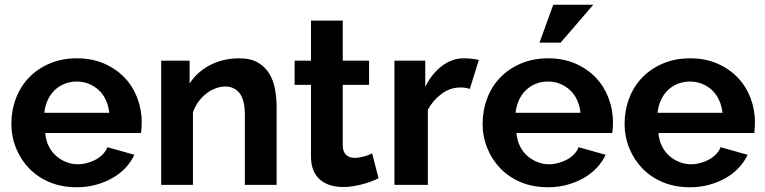

<svg xmlns="http://www.w3.org/2000/svg" viewBox="-20 -780 3226 810"><path d="M305 10Q240 10 189 -11.5Q138 -33 102.5 -70Q67 -107 47.5 -155.5Q28 -204 28 -258Q28 -314 47 -364.5Q66 -415 102 -452.5Q138 -490 189.5 -512Q241 -534 305 -534Q369 -534 420 -511.5Q471 -489 506 -452Q541 -415 559.5 -366Q578 -317 578 -264Q578 -251 577 -239Q576 -227 575 -219H171Q173 -189 185 -164.5Q197 -140 216 -123Q235 -106 259 -96.5Q283 -87 308 -87Q328 -87 348 -92.5Q368 -98 384.5 -107Q401 -116 414 -129.5Q427 -143 433 -159L547 -127Q533 -97 509.5 -72Q486 -47 454.5 -29Q423 -11 385 -0.5Q347 10 305 10ZM441 -304Q438 -333 426.5 -358Q415 -383 396.5 -400Q378 -417 354.5 -426.5Q331 -436 304 -436Q276 -436 252.5 -426.5Q229 -417 211 -400Q193 -383 181.5 -358Q170 -333 167 -304Z M1147 0H1013V-294Q1013 -358 991 -386.5Q969 -415 930 -415Q910 -415 889 -407Q868 -399 849.5 -384.5Q831 -370 816.5 -350Q802 -330 794 -306V0H660V-524H780V-427Q795 -452 817 -471.5Q839 -491 865.5 -505Q892 -519 923.5 -526.5Q955 -534 989 -534Q1038 -534 1069 -515.5Q1100 -497 1117 -468Q1134 -439 1140.5 -402Q1147 -365 1147 -328Z M1577 -28Q1563 -21 1546 -14.5Q1529 -8 1510 -3Q1491 2 1470 5.5Q1449 9 1428 9Q1400 9 1375.5 2Q1351 -5 1332 -20.5Q1313 -36 1302.5 -60.5Q1292 -85 1292 -120V-422H1223V-524H1292V-693H1426V-524H1537V-422H1426V-165Q1427 -137 1441.5 -125.5Q1456 -114 1476 -114Q1486 -114 1497 -116Q1508 -118 1517.5 -120.5Q1527 -123 1535 -126.5Q1543 -130 1550 -133Z M1962 -405Q1943 -411 1923 -411Q1878 -411 1841.5 -383Q1805 -355 1785 -317V0H1644V-524H1774V-414Q1803 -471 1845.5 -502.5Q1888 -534 1936 -534Q1954 -534 1972 -532Q1990 -530 2000 -527Z M2293 10Q2228 10 2177 -11.5Q2126 -33 2090.5 -70Q2055 -107 2035.5 -155.5Q2016 -204 2016 -258Q2016 -314 2035 -364.5Q2054 -415 2090 -452.5Q2126 -490 2177.5 -512Q2229 -534 2293 -534Q2357 -534 2408 -511.5Q2459 -489 2494 -452Q2529 -415 2547.5 -366Q2566 -317 2566 -264Q2566 -251 2565 -239Q2564 -227 2563 -219H2159Q2161 -189 2173 -164.5Q2185 -140 2204 -123Q2223 -106 2247 -96.5Q2271 -87 2296 -87Q2316 -87 2336 -92.5Q2356 -98 2372.5 -107Q2389 -116 2402 -129.5Q2415 -143 2421 -159L2535 -127Q2521 -97 2497.5 -72Q2474 -47 2442.5 -29Q2411 -11 2373 -0.5Q2335 10 2293 10ZM2429 -304Q2426 -333 2414.5 -358Q2403 -383 2384.5 -400Q2366 -417 2342.5 -426.5Q2319 -436 2292 -436Q2264 -436 2240.5 -426.5Q2217 -417 2199 -400Q2181 -383 2169.5 -358Q2158 -333 2155 -304ZM2345 -600H2256L2314 -760H2483Z M2892 10Q2827 10 2776 -11.5Q2725 -33 2689.5 -70Q2654 -107 2634.5 -155.5Q2615 -204 2615 -258Q2615 -314 2634 -364.5Q2653 -415 2689 -452.5Q2725 -490 2776.5 -512Q2828 -534 2892 -534Q2956 -534 3007 -511.5Q3058 -489 3093 -452Q3128 -415 3146.5 -366Q3165 -317 3165 -264Q3165 -251 3164 -239Q3163 -227 3162 -219H2758Q2760 -189 2772 -164.5Q2784 -140 2803 -123Q2822 -106 2846 -96.5Q2870 -87 2895 -87Q2915 -87 2935 -92.5Q2955 -98 2971.5 -107Q2988 -116 3001 -129.5Q3014 -143 3020 -159L3134 -127Q3120 -97 3096.5 -72Q3073 -47 3041.5 -29Q3010 -11 2972 -0.5Q2934 10 2892 10ZM3028 -304Q3025 -333 3013.5 -358Q3002 -383 2983.5 -400Q2965 -417 2941.5 -426.5Q2918 -436 2891 -436Q2863 -436 2839.5 -426.5Q2816 -417 2798 -400Q2780 -383 2768.5 -358Q2757 -333 2754 -304Z"/></svg>

Font: Rising Sun
Style: Bold
Weight: 700
Designer: Matt McInerney, Pablo Impallari, Rodrigo Fuenzalida (Raleway font), Stephen Hutchings (Greek), Cristiano Sobral (main ch
Foundry: The Rising Sun Project Authors
Version: Version 4.327; ttfautohint (v1.8.4.7-5d5b-dirty)